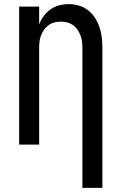

<svg xmlns="http://www.w3.org/2000/svg" viewBox="-20 -702 590 932"><path d="M380 210V-465Q380 -481 378.5 -497Q377 -513 371.5 -528Q366 -543 357 -556.5Q348 -570 335 -579.5Q322 -589 306.5 -593Q291 -597 275 -597Q259 -597 243.5 -593Q228 -589 215 -579.5Q202 -570 193 -556.5Q184 -543 178.5 -528Q173 -513 171.5 -497Q170 -481 170 -465V0H73V-670H170V-583Q178 -605 192 -624Q206 -643 225 -656.5Q244 -670 267 -676Q290 -682 314 -682Q339 -682 364 -674.5Q389 -667 409 -651Q429 -635 442.5 -613Q456 -591 464 -566.5Q472 -542 474.5 -516.5Q477 -491 477 -465V210Z"/></svg>

Font: Lode Dark Term
Style: Bold
Weight: 700
Monospace: yes
Designer: Belleve Invis
Foundry: Belleve Invis
Version: Version 29.2.0